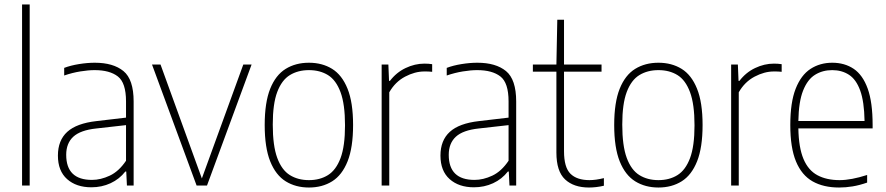

<svg xmlns="http://www.w3.org/2000/svg" viewBox="-20 -828 3956 857"><path d="M78.5 0V-808H112.5V0Z M388 8Q320.5 8 279.5 -28.5Q238.5 -65 238.5 -133.5Q238.5 -201.5 280.2 -239.5Q322 -277.5 410.5 -287.5L542.5 -303V-375.5Q542.5 -458.5 506 -486.8Q469.5 -515 402.5 -515Q374 -515 338.5 -509.2Q303 -503.5 266.5 -491V-525Q295.5 -536 332.8 -542Q370 -548 403 -548Q485.5 -548 531 -510.8Q576.5 -473.5 576.5 -375V0H546.5L543.5 -62.5H539.5Q513 -28.5 473.5 -10.2Q434 8 388 8ZM275.5 -137Q275.5 -25 390.5 -25Q429.5 -25 470 -44Q510.5 -63 542.5 -110.5V-269.5L409.5 -254.5Q339 -247 307.2 -217.8Q275.5 -188.5 275.5 -137Z M857.5 0 658.5 -540H696.5L881 -31.5L1066 -540H1103L904 0Z M1359 9Q1300 9 1255.5 -18.5Q1211 -46 1186.2 -107.5Q1161.5 -169 1161.5 -270Q1161.5 -370.5 1186 -431.8Q1210.5 -493 1255 -520.5Q1299.5 -548 1359 -548Q1418 -548 1462.2 -520.8Q1506.5 -493.5 1531.2 -432.2Q1556 -371 1556 -270Q1556 -169.5 1531.5 -108Q1507 -46.5 1462.8 -18.8Q1418.5 9 1359 9ZM1359 -24Q1408 -24 1444 -46.5Q1480 -69 1500 -122.2Q1520 -175.5 1520 -268.5Q1520 -362.5 1500 -416.5Q1480 -470.5 1444 -492.8Q1408 -515 1359 -515Q1310 -515 1273.8 -492.8Q1237.5 -470.5 1217.5 -417.5Q1197.5 -364.5 1197.5 -272Q1197.5 -177.5 1217.5 -123.2Q1237.5 -69 1273.8 -46.5Q1310 -24 1359 -24Z M1683.5 0V-540H1713.5L1716.5 -467H1720.5Q1749 -504.5 1790.2 -524.2Q1831.5 -544 1874.5 -544Q1893.5 -544 1909 -541.5V-507.5Q1900 -508.5 1892.2 -508.8Q1884.5 -509 1874 -509Q1832 -509 1788 -485.8Q1744 -462.5 1717.5 -416V0Z M2095.5 8Q2028 8 1987 -28.5Q1946 -65 1946 -133.5Q1946 -201.5 1987.8 -239.5Q2029.5 -277.5 2118 -287.5L2250 -303V-375.5Q2250 -458.5 2213.5 -486.8Q2177 -515 2110 -515Q2081.5 -515 2046 -509.2Q2010.5 -503.5 1974 -491V-525Q2003 -536 2040.2 -542Q2077.5 -548 2110.5 -548Q2193 -548 2238.5 -510.8Q2284 -473.5 2284 -375V0H2254L2251 -62.5H2247Q2220.5 -28.5 2181 -10.2Q2141.5 8 2095.5 8ZM1983 -137Q1983 -25 2098 -25Q2137 -25 2177.5 -44Q2218 -63 2250 -110.5V-269.5L2117 -254.5Q2046.5 -247 2014.8 -217.8Q1983 -188.5 1983 -137Z M2609 9Q2541 9 2502.2 -27.2Q2463.5 -63.5 2463.5 -147V-508H2358.5V-540H2463.5L2467.5 -740H2497.5V-540H2665V-508H2497.5V-153Q2497.5 -81 2526.2 -52.5Q2555 -24 2611 -24Q2639.5 -24 2675.5 -33V1Q2641.5 9 2609 9Z M2919 9Q2860 9 2815.5 -18.5Q2771 -46 2746.2 -107.5Q2721.5 -169 2721.5 -270Q2721.5 -370.5 2746 -431.8Q2770.5 -493 2815 -520.5Q2859.5 -548 2919 -548Q2978 -548 3022.2 -520.8Q3066.5 -493.5 3091.2 -432.2Q3116 -371 3116 -270Q3116 -169.5 3091.5 -108Q3067 -46.5 3022.8 -18.8Q2978.5 9 2919 9ZM2919 -24Q2968 -24 3004 -46.5Q3040 -69 3060 -122.2Q3080 -175.5 3080 -268.5Q3080 -362.5 3060 -416.5Q3040 -470.5 3004 -492.8Q2968 -515 2919 -515Q2870 -515 2833.8 -492.8Q2797.5 -470.5 2777.5 -417.5Q2757.5 -364.5 2757.5 -272Q2757.5 -177.5 2777.5 -123.2Q2797.5 -69 2833.8 -46.5Q2870 -24 2919 -24Z M3243.5 0V-540H3273.5L3276.5 -467H3280.5Q3309 -504.5 3350.2 -524.2Q3391.5 -544 3434.5 -544Q3453.5 -544 3469 -541.5V-507.5Q3460 -508.5 3452.2 -508.8Q3444.5 -509 3434 -509Q3392 -509 3348 -485.8Q3304 -462.5 3277.5 -416V0Z M3725.5 9Q3655.5 9 3607 -18.5Q3558.5 -46 3533 -107.2Q3507.5 -168.5 3507.5 -270Q3507.5 -371 3531.5 -432Q3555.5 -493 3597.8 -520.5Q3640 -548 3695 -548Q3750 -548 3790.5 -520.8Q3831 -493.5 3853 -432.5Q3875 -371.5 3875 -270V-255H3543.5Q3545 -169 3566.5 -118.2Q3588 -67.5 3628.8 -45.8Q3669.5 -24 3727.5 -24Q3779 -24 3850.5 -47V-13Q3816 -1 3785.5 4Q3755 9 3725.5 9ZM3694.5 -515Q3651.5 -515 3618 -494.2Q3584.5 -473.5 3564.8 -424Q3545 -374.5 3543.5 -288H3839Q3837.5 -374.5 3819.5 -424Q3801.5 -473.5 3769.5 -494.2Q3737.5 -515 3694.5 -515Z"/></svg>

Font: Encode Sans Semi Condensed Thin
Style: Regular
Weight: 100
Width: 4
Designer: Multiple Designers
Foundry: Impallari Type
Version: Version 3.000; ttfautohint (v1.8.3) -l 8 -r 50 -G 200 -x 14 